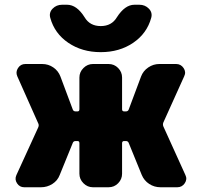

<svg xmlns="http://www.w3.org/2000/svg" viewBox="-20 -790 836 810"><path d="M547 -770H568Q592 -770 608 -753.5Q624 -737 618 -715Q600 -649 542 -609.5Q484 -570 405 -570Q326 -570 268 -609.5Q210 -649 192 -715Q186 -737 202 -753.5Q218 -770 242 -770H263Q304 -770 337 -717Q359 -680 405 -680Q451 -680 473 -717Q507 -770 547 -770ZM669 -257 762 -52Q771 -34 759.5 -17Q748 0 728 0H657Q631 0 609.5 -14Q588 -28 578 -52L523 -187Q520 -195 511 -195H504Q495 -195 495 -186V-57Q495 -34 478.5 -17Q462 0 438 0H372Q349 0 332 -17Q315 -34 315 -57V-186Q315 -195 307 -195H299Q290 -195 287 -187L232 -52Q223 -28 201 -14Q179 0 153 0H82Q63 0 52 -16.5Q41 -33 49 -51L141 -252Q145 -261 142 -268L53 -468Q45 -486 56 -503Q67 -520 87 -520H158Q184 -520 205 -505.5Q226 -491 235 -467L287 -328Q290 -320 299 -320H307Q315 -320 315 -329V-463Q315 -486 332 -503Q349 -520 372 -520H438Q462 -520 478.5 -503Q495 -486 495 -463V-329Q495 -320 504 -320H511Q520 -320 523 -328L575 -467Q584 -491 605.5 -505.5Q627 -520 652 -520H723Q743 -520 754.5 -503Q766 -486 757 -468L669 -273Q666 -265 669 -257Z"/></svg>

Font: Rounded Mplus 1c Black
Style: Regular
Weight: 900
Version: Version 1.059.20150529